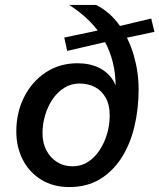

<svg xmlns="http://www.w3.org/2000/svg" viewBox="-20 -747 645 777"><path d="M261 10Q195 10 146.5 -20Q98 -50 72 -101Q46 -152 46 -215Q46 -292 78 -355Q110 -418 166 -454.5Q222 -491 293 -491Q343 -491 380 -473Q417 -455 437.5 -422Q458 -389 458 -344L445 -338Q447 -352 447.5 -367Q448 -382 448 -397Q448 -499 402.5 -582Q357 -665 260 -727H369Q426 -698 464 -644Q502 -590 521.5 -522.5Q541 -455 541 -386Q541 -305 523.5 -233Q506 -161 470.5 -106.5Q435 -52 383 -21Q331 10 261 10ZM274 -74Q309 -74 336.5 -92Q364 -110 383.5 -140Q403 -170 413.5 -206Q424 -242 424 -280Q424 -322 408 -351Q392 -380 364.5 -394.5Q337 -409 301 -409Q268 -409 240 -391.5Q212 -374 192.5 -345Q173 -316 162.5 -280.5Q152 -245 152 -208Q152 -169 167.5 -139Q183 -109 210.5 -91.5Q238 -74 274 -74ZM252 -541 240 -595 416 -632 446 -586ZM463 -588 436 -635 592 -672 605 -618Z"/></svg>

Font: Kantumruy Pro Medium
Style: Italic
Weight: 500
Italic angle: -13°
Designer: Sovichet Tep
Foundry: Sovichet Tep
Version: Version 1.002